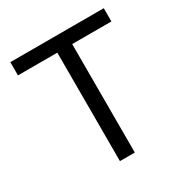

<svg xmlns="http://www.w3.org/2000/svg" viewBox="-168 -861 954 994"><g transform="rotate(-30 309.0 -364.0)"><path d="M29.8 -648.4V-727.5H588.4V-648.4H354V0H265.1V-648.4Z"/></g></svg>

Font: Inter 28pt
Style: Regular
Weight: 400
Designer: Rasmus Andersson
Foundry: rsms
Version: Version 4.001;git-66647c0bb